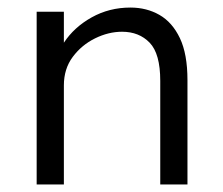

<svg xmlns="http://www.w3.org/2000/svg" viewBox="-20 -488 590 508"><path d="M77 0V-457H149V-375Q176 -416 222.5 -442Q269 -468 325 -468Q368 -468 402 -448.5Q436 -429 456 -387Q476 -345 476 -276V0H404V-274Q404 -346 376 -375Q348 -404 303 -404Q267 -404 231.5 -386.5Q196 -369 172.5 -337.5Q149 -306 149 -262V0Z"/></svg>

Font: Inconsolata SemiExpanded
Style: Regular
Weight: 400
Width: 6
Monospace: yes
Designer: Raph Levien, Cyreal, Brenton Simpson
Foundry: Raph Levien, Cyreal, Google
Version: Version 3.000; ttfautohint (v1.8.2.53-6de2)